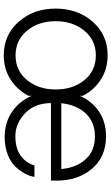

<svg xmlns="http://www.w3.org/2000/svg" viewBox="202 -804 612 1057"><g transform="rotate(90 508.5 -276.0)"><path d="M975.1 -277.8Q975.1 -259.8 974.1 -250H547.9Q548.8 -159.2 604.5 -107.2Q660.2 -55.2 726.1 -54.2Q794.9 -53.2 836.4 -82.5Q877.9 -111.8 891.1 -159.2H954.1Q951.2 -135.3 937.5 -109.1Q923.8 -83 899.4 -55.9Q875 -28.8 831.5 -12Q788.1 4.9 732.9 4.9Q653.8 3.9 595.5 -36.1Q537.1 -76.2 507.8 -144V-126Q474.6 -63 416.7 -26.6Q358.9 9.8 285.2 9.8Q172.4 9.8 100.1 -72.5Q27.8 -154.8 27.8 -275.9Q27.8 -397 99.9 -479.5Q171.9 -562 285.2 -562Q359.4 -562 417.2 -525.4Q475.1 -488.8 507.8 -425.8V-408.2Q536.6 -475.1 594.2 -514.2Q651.9 -553.2 731 -553.2Q842.8 -553.2 908.9 -476.6Q975.1 -399.9 975.1 -277.8ZM285.2 -55.2Q370.1 -55.2 421.6 -118.7Q473.1 -182.1 473.1 -275.9Q473.1 -371.1 421.6 -434.1Q370.1 -497.1 285.2 -497.1Q201.2 -497.1 149.2 -433.6Q97.2 -370.1 97.2 -276.1Q97.2 -182.1 149.2 -118.7Q201.2 -55.2 285.2 -55.2ZM548.8 -307.1H911.1Q903.3 -391.1 856.7 -441.7Q810.1 -492.2 731.9 -492.2Q652.8 -492.2 605.2 -441.7Q557.6 -391.1 548.8 -307.1Z"/></g></svg>

Font: Oakes Grotesk
Style: Light
Weight: 300
Designer: Samuel Oakes
Foundry: Samuel Oakes
Version: Version 1.0 | wf-rip DC20170320